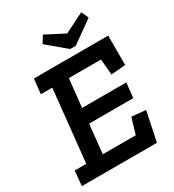

<svg xmlns="http://www.w3.org/2000/svg" viewBox="-198 -951 967 1065"><g transform="rotate(-30 285.0 -418.5)"><path d="M215 -791 243 -836 363 -774 489 -837 510 -791 370 -691H334ZM491 0H10L19 -95H93L141 -555H68L78 -650H554V-462L462 -454L453 -555H247L228 -375H511L501 -280H218L199 -95H410L440 -196L530 -188Z"/></g></svg>

Font: Zilla Slab SemiBold
Style: Regular
Weight: 600
Designer: Typotheque.com
Foundry: Typotheque type foundry
Version: Version 1.0; 2017